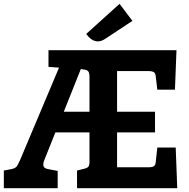

<svg xmlns="http://www.w3.org/2000/svg" viewBox="-26 -982 984 1002"><path d="M441 -139V-291H263L205 -146Q200 -135 200 -122Q200 -103 228 -99L275 -90V0H-6V-92L31 -99Q51 -103 58.5 -110.5Q66 -118 78 -145L282 -629L227 -633V-720H895L887 -514H795L787 -582Q786 -599 777.5 -605Q769 -611 749 -611H585V-399H783V-291H585V-109H749Q769 -109 777.5 -115Q786 -121 787 -138L795 -212H891L899 0H376V-92L412 -101Q430 -105 435.5 -112.5Q441 -120 441 -139ZM441 -399V-579Q441 -600 435.5 -608.5Q430 -617 412 -619L396 -622L307 -399ZM424 -805 598 -962 665 -873 521 -778Q502 -766 485 -766Q452 -766 424 -805Z"/></svg>

Font: Enriqueta
Style: Bold
Weight: 700
Designer: Viviana Monsalve, Gustavo Ibarra
Foundry: 72Puntos
Version: Version 2.000